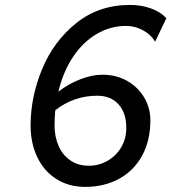

<svg xmlns="http://www.w3.org/2000/svg" viewBox="-20 -730 681 763"><path d="M481 -627Q418.9 -627 364.5 -595.2Q310.1 -563.5 270.5 -504.4Q231 -445.3 211.9 -365.7Q252.4 -397 299.3 -415Q346.2 -433.1 387.2 -433.1Q442.9 -433.1 486.3 -408Q529.8 -382.8 553.7 -341.3Q577.6 -299.8 577.6 -252.4Q577.6 -171.4 544.7 -111.3Q511.7 -51.3 452.9 -19.3Q394 12.7 318.4 12.7Q252.9 12.7 203.6 -18.8Q154.3 -50.3 127.9 -106Q101.6 -161.6 101.6 -231.9Q101.6 -344.7 147.5 -455.6Q193.4 -566.4 283.2 -638.4Q373 -710.4 496.6 -710.4Q541 -710.4 579.3 -696.8Q617.7 -683.1 641.1 -657.7L596.7 -564.5Q579.1 -593.3 547.6 -610.1Q516.1 -627 481 -627ZM334 -71.3Q372.1 -71.3 406.2 -90.3Q440.4 -109.4 461.2 -143.8Q481.9 -178.2 481.9 -221.7Q481.9 -280.8 451.2 -315.2Q420.4 -349.6 366.7 -349.6Q273.4 -349.6 199.7 -292Q196.8 -262.2 196.8 -230.5Q196.8 -188 212.2 -151.6Q227.5 -115.2 258.5 -93.3Q289.6 -71.3 334 -71.3Z"/></svg>

Font: Lesson One
Style: Italic
Weight: 400
Italic angle: -14°
Designer: But Ko, Victor Gaultney, Annie Olsen, Julie Remington, Don Collingsworth, Eric Hays, Becca Hirsbrunner
Version: Version 1.100